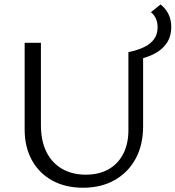

<svg xmlns="http://www.w3.org/2000/svg" viewBox="-20 -855 808 884"><path d="M362.3 9.4Q281.5 9.4 221.1 -23.6Q160.7 -56.5 127.1 -117Q93.5 -177.5 93.5 -259V-658H168.4V-279.2Q168.4 -206.1 193.9 -155.2Q219.5 -104.4 265.9 -77.6Q312.4 -50.8 374.8 -50.8Q436.2 -50.8 480 -75.7Q523.8 -100.6 547.5 -146.9Q571.2 -193.1 571.2 -255.8V-615H638.9V-273.3Q638.9 -187.9 604.5 -124.4Q570 -60.9 507.9 -25.8Q445.7 9.4 362.3 9.4ZM588.9 -576.5 571.2 -615Q613.4 -623.6 643.4 -638.1Q673.4 -652.5 689.5 -675.1Q705.6 -697.6 705.6 -729.1Q705.6 -753.1 697 -770.9Q688.4 -788.7 674.7 -798.7L719.4 -834.5Q743.4 -815.5 755.9 -789.6Q768.5 -763.8 768.5 -730.8Q768.5 -687.1 747 -655.7Q725.5 -624.3 685.5 -604.7Q645.5 -585.2 588.9 -576.5Z"/></svg>

Font: Ysabeau
Style: Bold
Weight: 700
Designer: Christian Thalmann (Catharsis Fonts)
Version: Version 2.000;gftools[0.9.27.dev2+g8671c4b]